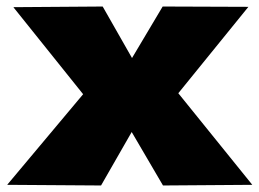

<svg xmlns="http://www.w3.org/2000/svg" viewBox="-20 -568 795 589"><path d="M2 -1 235 -279 21 -546 295 -548 385 -390 479 -548 742 -547 527 -282 754 -1 480 1 384 -163 290 1Z"/></svg>

Font: Georama Extended ExtraBold
Style: Regular
Weight: 800
Width: 7
Designer: Jean-Baptiste Levee
Foundry: Production Type
Version: Version 1.000